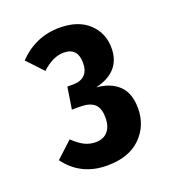

<svg xmlns="http://www.w3.org/2000/svg" viewBox="-91 -819 516 579"><g transform="rotate(-20 167.0 -530.0)"><path d="M290 -639Q290 -563 206 -543Q252 -539 277.5 -514Q303 -489 303 -441Q303 -385 265 -347.5Q227 -310 157 -310Q73 -310 25 -375L77 -423Q97 -404 113.5 -396Q130 -388 149 -388Q173 -388 187 -403.5Q201 -419 201 -448Q201 -479 186 -492Q171 -505 141 -505H114L125 -575H143Q168 -575 181 -588Q194 -601 194 -626Q194 -675 149 -675Q114 -675 79 -642L31 -693Q86 -750 163 -750Q223 -750 256.5 -718.5Q290 -687 290 -639Z"/></g></svg>

Font: Fira Sans Extra Condensed SemiBold
Style: Regular
Weight: 600
Width: 1
Designer: Carrois Corporate & Edenspiekermann AG
Foundry: Carrois Corporate GbR & Edenspiekermann AG
Version: Version 4.203